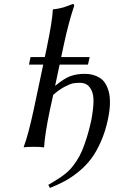

<svg xmlns="http://www.w3.org/2000/svg" viewBox="-20 -718 560 939"><path d="M208 -481Q236.3 -616.7 238.3 -669.9L241.2 -672.9Q255.9 -673.8 270.5 -677Q285.2 -680.2 292.2 -682.4Q299.3 -684.6 315.9 -690.9Q332.5 -697.3 335.4 -698.2Q344.7 -698.2 342.3 -688Q314.9 -606.4 292.5 -501L279.3 -439H418.5L410.2 -401.9H271.5L249.5 -297.9Q293 -334 324 -345.5Q355 -356.9 395 -356.9Q415.5 -356.9 433.3 -352.3Q451.2 -347.7 467.5 -337.6Q483.9 -327.6 494.9 -310.1Q505.9 -292.5 512.2 -268.3Q518.6 -244.1 517.6 -209Q516.6 -174.8 507.3 -131.8Q494.6 -72.3 472.7 -23.9Q451.2 24.9 425.3 59.1Q399.4 93.3 365 121.3Q330.6 149.4 297.6 167.2Q264.6 185.1 224.1 201.2L216.3 186Q225.1 180.2 243.2 169.9L271.5 152.3Q282.2 145.5 299.3 131.8Q316.4 118.2 328.1 104.5Q339.8 90.8 355 68.1Q370.1 45.4 381.3 18.8Q392.6 -7.8 404.5 -45.7Q416.5 -83.5 426.3 -128.9Q436.5 -184.1 437.3 -219.7Q438 -255.4 427.7 -276.1Q417.5 -296.9 403.6 -304.9Q389.6 -313 370.6 -313Q353 -313 339.1 -310.8Q325.2 -308.6 297.6 -294.4Q270 -280.3 240.2 -253.9L224.1 -180.2Q199.7 -64.5 195.8 0L193.4 2.9Q180.2 0 146 0Q130.4 0 117.9 0.7Q105.5 1.5 100.6 2L96.2 2.9V0Q119.1 -61.5 144.5 -180.2L191.4 -401.9H121.6L129.4 -439H199.2Z"/></svg>

Font: Linux Biolinum G
Style: Italic
Weight: 400
Italic angle: -12°
Designer: Philipp H. Poll
Foundry: Philipp H. Poll
Version: Version 0.5.1